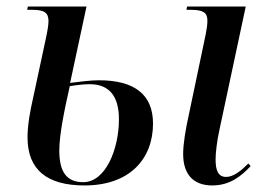

<svg xmlns="http://www.w3.org/2000/svg" viewBox="-20 -556 805 586"><path d="M238 10C377 10 447 -72 447 -179C447 -267 391 -311 282 -311C257 -311 226 -307 194 -303L244 -536H65L63 -526H79C115 -526 128 -517 128 -492C128 -480 125 -461 119 -434L81 -257C73 -222 64 -176 64 -137C64 -38 123 10 238 10ZM628 10C681 10 716 -18 745 -49L738 -57C716 -35 693 -16 670 -16C646 -16 638 -36 638 -69C638 -90 642 -125 650 -161L730 -536H551L549 -526H562C601 -526 613 -517 613 -493C613 -481 611 -467 608 -452L557 -209C546 -160 539 -116 539 -86C539 -24 570 10 628 10ZM234 0C186 0 161 -28 161 -96C161 -145 176 -218 193 -293C211 -296 234 -299 254 -299C313 -299 343 -263 343 -192C343 -102 303 0 234 0Z"/></svg>

Font: Noto Serif Display Condensed Medium
Style: Italic
Weight: 500
Width: 3
Italic angle: -12°
Designer: Monotype Design Team
Foundry: Monotype Imaging Inc.
Version: Version 2.009